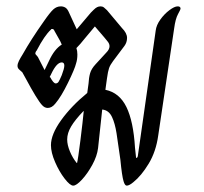

<svg xmlns="http://www.w3.org/2000/svg" viewBox="-20 -573 641 603"><path d="M547 -546Q547 -543 539 -528.5Q531 -514 527 -484L477 -148Q470 -97 447 -59Q424 -21 399 -1Q386 10 378 10Q372 10 368 -4Q363 -20 358 -72Q351 -123 346 -154.5Q341 -186 332 -205Q322 -227 301 -229L288 -108Q285 -83 270 -55.5Q255 -28 237.5 -9Q220 10 210 10Q200 10 183 -12Q166 -34 153 -64Q140 -94 140 -117Q140 -151 172 -195.5Q204 -240 254 -281L258 -310Q259 -329 263 -343Q267 -357 280 -371L314 -408Q324 -418 324 -428Q324 -436 317 -444Q310 -452 308 -455L278 -490L247 -453Q232 -434 220 -422Q223 -413 223 -402Q223 -386 219 -374Q215 -357 193.5 -313Q172 -269 154 -248Q143 -234 130 -234Q120 -234 112 -243Q97 -259 60 -328Q50 -346 50 -346Q47 -349 41 -354Q35 -359 35 -366Q35 -373 39.5 -382Q44 -391 51 -402Q78 -450 117 -505Q137 -534 147.5 -543.5Q158 -553 171 -553Q179 -553 185.5 -549Q192 -545 197 -533L221 -481L265 -533Q268 -536 274 -542Q280 -548 285 -550.5Q290 -553 296 -553Q302 -553 306.5 -549.5Q311 -546 316 -541L363 -485Q379 -469 379 -454Q379 -440 371 -429L335 -381Q326 -369 322.5 -359Q319 -349 316 -327L311 -291Q355 -282 377 -237Q399 -192 404 -109L407 -81Q407 -77 408 -77Q412 -77 413 -84L469 -477Q471 -494 483.5 -511.5Q496 -529 512 -541Q528 -553 538 -553Q547 -553 547 -546ZM134 -382Q151 -419 174 -433L169 -444L151 -476Q149 -482 144 -482Q140 -482 140 -480Q120 -462 95 -414Q91 -410 91 -404Q91 -403 94 -400Q97 -397 99 -394L120 -353ZM182 -367Q182 -377 174 -377Q158 -377 141 -341L136 -331L138 -330Q148 -311 155 -311Q161 -311 164.5 -317Q168 -323 174 -337Q182 -358 182 -367ZM243 -224H242Q216 -197 203.5 -176Q191 -155 191 -135Q191 -118 199.5 -97.5Q208 -77 221 -61H222Q225 -72 232.5 -132Q240 -192 243 -224Z"/></svg>

Font: Charm
Style: Regular
Weight: 400
Designer: Katatrad Aksorn Co.,Ltd.
Foundry: Cadson Demak Co.,Ltd.
Version: Version 1.001